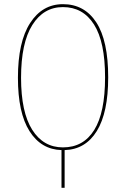

<svg xmlns="http://www.w3.org/2000/svg" viewBox="-20 -711 605 921"><path d="M290 9V190H275V9Q177 6 121.5 -82Q66 -170 66 -338Q66 -510 124.5 -600.5Q183 -691 282 -691Q385 -691 442 -603.5Q499 -516 499 -340Q499 -171 444.5 -82.5Q390 6 290 9ZM484 -340Q484 -510 431 -593.5Q378 -677 282 -677Q189 -677 135 -591Q81 -505 81 -338Q81 -173 134.5 -88.5Q188 -4 282 -4Q380 -4 432 -87.5Q484 -171 484 -340Z"/></svg>

Font: Fira Sans Compressed Hair
Style: Regular
Weight: 100
Width: 1
Designer: bBox Type GmbH & Carrois Corporate GbR & Edenspiekermann AG
Foundry: bBox Type GmbH & Carrois Corporate GbR & Edenspiekermann AG
Version: Version 4.301